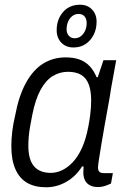

<svg xmlns="http://www.w3.org/2000/svg" viewBox="-20 -781 533 813"><path d="M175 12Q128 12 95.5 -6.5Q63 -25 45.5 -64Q28 -103 28 -162Q28 -193 32 -225.5Q36 -258 44 -291Q59 -373 89 -428.5Q119 -484 161.5 -511Q204 -538 258 -538Q293 -538 318 -528.5Q343 -519 360.5 -500Q378 -481 389 -454H394L418 -526H472L450 -405Q446 -376 438.5 -336Q431 -296 423.5 -253Q416 -210 409.5 -171.5Q403 -133 399 -106.5Q395 -80 395 -72Q395 -60 400.5 -54Q406 -48 419 -48H458L450 -4Q440 1 425.5 6Q411 11 394 11Q368 11 352 -2Q336 -15 333 -42Q333 -49 333 -57.5Q333 -66 334 -75L328 -77Q302 -35 261.5 -11.5Q221 12 175 12ZM195 -49Q219 -49 242.5 -60Q266 -71 288 -94Q310 -117 327 -154.5Q344 -192 354 -245Q359 -271 361.5 -290.5Q364 -310 365 -326Q366 -342 366 -356Q366 -396 356 -423Q346 -450 324.5 -463.5Q303 -477 268 -477Q233 -477 203.5 -459Q174 -441 152 -401Q130 -361 117 -296Q111 -266 107 -242.5Q103 -219 101.5 -200Q100 -181 100 -164Q100 -105 124 -77Q148 -49 195 -49ZM291 -580Q259 -580 239.5 -600.5Q220 -621 220 -653Q220 -699 247 -730Q274 -761 319 -761Q350 -761 369.5 -741Q389 -721 389 -689Q389 -658 376.5 -633.5Q364 -609 342.5 -594.5Q321 -580 291 -580ZM296 -619Q312 -619 323.5 -628.5Q335 -638 341 -652.5Q347 -667 347 -683Q347 -701 338 -711.5Q329 -722 313 -722Q297 -722 285.5 -712.5Q274 -703 268 -688.5Q262 -674 262 -657Q262 -640 271.5 -629.5Q281 -619 296 -619Z"/></svg>

Font: Archivo SemiCondensed Light
Style: Italic
Weight: 300
Width: 4
Italic angle: -10°
Designer: Hector Gatti
Foundry: Omnibus-Type
Version: Version 2.001